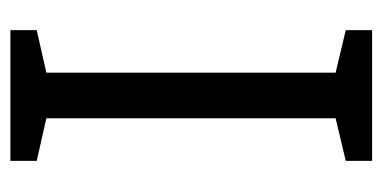

<svg xmlns="http://www.w3.org/2000/svg" viewBox="-208 -546 754 379"><g transform="rotate(90 169.5 -357.0)"><path d="M298 0H40V-52L124 -71V-642L40 -662V-714H298V-662L214 -642V-71L298 -52Z"/></g></svg>

Font: lkannada05
Style: Book
Weight: 400
Designer: Jelle Bosma - Monotype Design Team
Foundry: Monotype Imaging Inc.
Version: Version 2.003